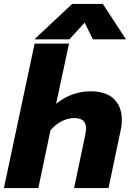

<svg xmlns="http://www.w3.org/2000/svg" viewBox="-25 -962 665 982"><path d="M344 -942H501L619 -761H450L408 -846L330 -761H151ZM152 -739H328L262 -431Q301 -463 346 -479Q391 -495 437 -495Q518 -495 558 -455.5Q598 -416 598 -350Q598 -321 593 -300L530 0H354L412 -277Q415 -294 415 -306Q415 -358 356 -358Q322 -358 290.5 -342Q259 -326 233 -295L171 0H-5Z"/></svg>

Font: Prompt
Style: Bold Italic
Weight: 700
Italic angle: -12°
Designer: Katatrad Team
Foundry: CadsonDemak
Version: Version 1.001